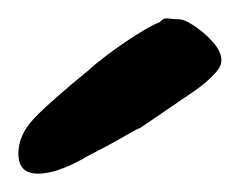

<svg xmlns="http://www.w3.org/2000/svg" viewBox="-20 -809 261 209"><path d="M21 -620Q0 -620 0 -642Q0 -662 17 -680Q34 -698 77 -733Q82 -738 96.5 -749Q111 -760 127.5 -770.5Q144 -781 154 -785Q158 -789 160.5 -789Q163 -789 172 -788Q179 -789 190.5 -781.5Q202 -774 211.5 -763.5Q221 -753 221 -743Q221 -739 218 -734Q208 -721 189.5 -708.5Q171 -696 133 -670Q128 -668 116 -661Q104 -654 92.5 -648Q81 -642 77 -640Q64 -632 49 -626Q34 -620 21 -620Z"/></svg>

Font: Fuzzy Bubbles
Style: Bold
Weight: 700
Designer: Robert E. Leuschke
Foundry: Robert E. Leuschke
Version: Version 1.010; ttfautohint (v1.8.3)